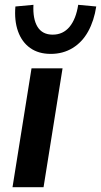

<svg xmlns="http://www.w3.org/2000/svg" viewBox="-20 -778 420 798"><path d="M32 0 111 -494H240L161 0ZM191 -554Q140 -554 105.5 -578.5Q71 -603 55 -647.5Q39 -692 44 -751L119 -758Q116 -699 136 -666.5Q156 -634 199 -634Q242 -634 269 -666.5Q296 -699 305 -758L380 -751Q371 -692 346.5 -647.5Q322 -603 282 -578.5Q242 -554 191 -554Z"/></svg>

Font: Nunito Sans 10pt
Style: Bold Italic
Weight: 700
Italic angle: -9°
Designer: Vernon Adams
Foundry: Vernon Adams
Version: Version 3.101;gftools[0.9.27]